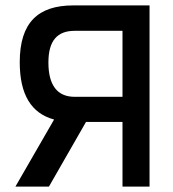

<svg xmlns="http://www.w3.org/2000/svg" viewBox="-20 -690 640 710"><path d="M251 -670C121 -670 53 -607 53 -460C53 -341 95 -271 180 -248L37 0H161L298 -239H433V0H533V-670ZM159 -459C159 -541 193 -576 256 -576H433V-332H256C191 -332 159 -376 159 -459Z"/></svg>

Font: LT Wave Mono Medium
Style: Regular
Weight: 500
Designer: Daniel Lyons
Version: Version 2.5 (Glyphs App)